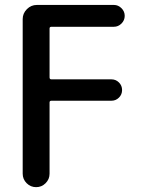

<svg xmlns="http://www.w3.org/2000/svg" viewBox="-20 -565 585 781"><path d="M72.3 -487.3Q72.3 -510.7 89.4 -527.8Q106.4 -544.9 129.9 -544.9H443.4Q460.9 -544.9 474.1 -531.7Q487.3 -518.6 487.3 -500.5Q487.3 -482.4 474.1 -469.2Q460.9 -456.1 443.4 -456.1H189.5Q181.6 -456.1 181.6 -449.2V-250Q181.6 -242.2 189.5 -242.2H433.6Q451.2 -242.2 463.9 -229.5Q476.6 -216.8 476.6 -198.7Q476.6 -180.7 463.9 -168Q451.2 -155.3 433.6 -155.3H189.5Q181.6 -155.3 181.6 -148.4V141.6Q181.6 164.1 165.5 180.2Q149.4 196.3 127 196.3Q104.5 196.3 88.4 180.2Q72.3 164.1 72.3 141.6Z"/></svg>

Font: Gen Jyuu Gothic P Medium
Style: Regular
Weight: 500
Designer: [Source Han Sans]
Ryoko NISHIZUKA  (kana & ideographs); Paul D. Hunt (Latin, Greek & Cyrillic); Wenlong ZHANG  (bopomofo
Version: Version 1.002.20150607